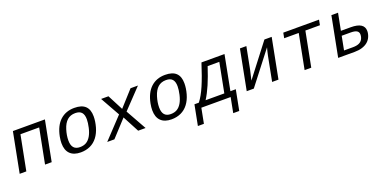

<svg xmlns="http://www.w3.org/2000/svg" viewBox="-7 -1362 4815 2386"><g transform="rotate(-20 2400.5 -169.5)"><path d="M563 -528.3 460.4 0H372.6L461.9 -459H214.4L125 0H37.1L139.6 -528.3Z M844.2 9.8Q752.4 9.8 703.6 -38.3Q654.8 -86.4 654.8 -179.2Q654.8 -217.8 663.6 -264.6Q690.4 -400.9 765.4 -469.5Q840.3 -538.1 953.6 -538.1Q1050.8 -538.1 1098.1 -493.2Q1145.5 -448.2 1145.5 -357.4Q1145.5 -291.5 1125 -218.5Q1104.5 -145.5 1064.9 -93.8Q1025.4 -42 969.2 -16.1Q913.1 9.8 844.2 9.8ZM1053.2 -351.6Q1053.2 -412.6 1026.6 -442.9Q1000 -473.1 942.4 -473.1Q877.9 -473.1 835.7 -435.5Q793.5 -397.9 770.3 -323.2Q747.1 -248.5 747.1 -182.1Q747.1 -55.2 856 -55.2Q905.3 -55.2 939.9 -75.4Q974.6 -95.7 999.8 -138.2Q1024.9 -180.7 1039.1 -243.4Q1053.2 -306.2 1053.2 -351.6Z M1604 0 1489.3 -216.8 1289.6 0H1194.8L1450.2 -271.5L1306.2 -528.3H1403.3L1509.8 -322.8L1695.3 -528.3H1793.5L1549.8 -272.5L1702.1 0Z M2044.4 9.8Q1952.6 9.8 1903.8 -38.3Q1855 -86.4 1855 -179.2Q1855 -217.8 1863.8 -264.6Q1890.6 -400.9 1965.6 -469.5Q2040.5 -538.1 2153.8 -538.1Q2251 -538.1 2298.3 -493.2Q2345.7 -448.2 2345.7 -357.4Q2345.7 -291.5 2325.2 -218.5Q2304.7 -145.5 2265.1 -93.8Q2225.6 -42 2169.4 -16.1Q2113.3 9.8 2044.4 9.8ZM2253.4 -351.6Q2253.4 -412.6 2226.8 -442.9Q2200.2 -473.1 2142.6 -473.1Q2078.1 -473.1 2035.9 -435.5Q1993.7 -397.9 1970.5 -323.2Q1947.3 -248.5 1947.3 -182.1Q1947.3 -55.2 2056.2 -55.2Q2105.5 -55.2 2140.1 -75.4Q2174.8 -95.7 2200 -138.2Q2225.1 -180.7 2239.3 -243.4Q2253.4 -306.2 2253.4 -351.6Z M2844.2 -459H2689.9Q2647.9 -330.1 2607.2 -235.4Q2566.4 -140.6 2521 -69.3H2768.6ZM2868.2 199.2H2788.6L2827.1 0H2439.5L2400.9 199.2H2321.3L2373.5 -69.3H2431.6Q2482.9 -134.3 2530.5 -244.4Q2578.1 -354.5 2633.3 -528.3H2938L2849.1 -69.3H2920.4Z M3227.1 -528.3 3170.9 -239.3Q3168.5 -224.6 3139.6 -104L3465.8 -528.3H3562L3459.5 0H3375.5L3438 -322.3Q3451.7 -387.2 3463.4 -426.3L3133.3 0H3039.6L3142.1 -528.3Z M3715.3 -528.3H4188L4174.8 -459H3982.4L3893.1 0H3805.2L3894.5 -459H3702.1Z M4525.9 -304.7Q4703.6 -304.7 4703.6 -190.9Q4703.6 -153.3 4687.5 -115.7Q4671.4 -78.1 4641.1 -52.7Q4610.8 -27.3 4567.1 -13.7Q4523.4 0 4467.3 0H4249L4351.6 -528.3H4439.5L4396 -304.7ZM4349.1 -62H4466.3Q4516.1 -62 4547.1 -75.7Q4578.1 -89.4 4593.5 -117.7Q4608.9 -146 4608.9 -178.7Q4608.9 -212.4 4583.5 -228Q4558.1 -243.7 4502 -243.7H4384.3Z"/></g></svg>

Font: Liberation Mono
Style: Italic
Weight: 400
Italic angle: -12°
Monospace: yes
Designer: Steve Matteson
Foundry: Ascender Corporation
Version: Version 2.1.5